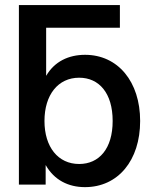

<svg xmlns="http://www.w3.org/2000/svg" viewBox="-20 -748 620 778"><path d="M324.2 10.3C458.5 10.3 547.9 -98.1 547.9 -257.8C547.9 -417 458 -525.9 324.7 -525.9C257.8 -525.9 200.7 -498.5 167.5 -441.4H167V-635.7H465.8V-727.5H56.6V0H165V-78.6H165.5C199.7 -18.6 256.8 10.3 324.2 10.3ZM300.8 -83.5C215.3 -83.5 160.2 -152.3 160.2 -257.8C160.2 -363.8 215.3 -433.1 300.8 -433.1C381.3 -433.1 436.5 -371.1 436.5 -257.8C436.5 -145 381.3 -83.5 300.8 -83.5Z"/></svg>

Font: Raveo Display Display Medium
Style: Regular
Weight: 500
Designer: Jakub Foglar, Rasmus Andersson (Inter)
Foundry: Jakubfoglar.com
Version: Version 1.100;Glyphs 3.2.3 (3260)